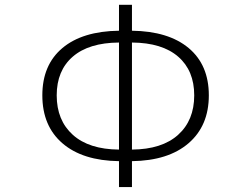

<svg xmlns="http://www.w3.org/2000/svg" viewBox="-20 -762 1040 795"><path d="M526.4 -585.9V-142.6Q650.4 -143.6 717.3 -203.6Q784.2 -263.7 784.2 -367.2Q784.2 -469.7 717.8 -527.3Q651.4 -585 526.4 -585.9ZM472.7 -142.6V-585.9Q347.7 -585 281.2 -527.3Q214.8 -469.7 214.8 -367.2Q214.8 -263.7 281.7 -203.6Q348.6 -143.6 472.7 -142.6ZM526.4 -742.2V-634.8Q677.7 -632.8 761.2 -563Q844.7 -493.2 844.7 -367.2Q844.7 -241.2 760.7 -168.9Q676.8 -96.7 526.4 -94.7V12.7H472.7V-94.7Q322.3 -96.7 238.8 -168.5Q155.3 -240.2 155.3 -367.2Q155.3 -493.2 238.3 -563Q321.3 -632.8 472.7 -634.8V-742.2Z"/></svg>

Font: GenEi Gothic M Light
Style: Regular
Weight: 300
Designer: o_tamon (Modified); [Source Han Sans]
Ryoko NISHIZUKA  (kana & ideographs); Paul D. Hunt (Latin, Greek & Cyrillic); Wenl
Version: Version 1.1a;Original Version 1.004